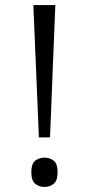

<svg xmlns="http://www.w3.org/2000/svg" viewBox="-20 -734 352 760"><path d="M134 -190 112 -714H199L178 -190ZM156 6Q135 6 119.5 -6.5Q104 -19 104 -52Q104 -86 119.5 -98Q135 -110 156 -110Q177 -110 192.5 -98Q208 -86 208 -52Q208 -19 192.5 -6.5Q177 6 156 6Z"/></svg>

Font: Noto Serif Tibetan Light
Style: Regular
Weight: 300
Version: Version 2.103